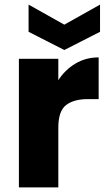

<svg xmlns="http://www.w3.org/2000/svg" viewBox="-20 -813 468 833"><path d="M62 -558H233V-465Q262 -510 307 -537Q352 -564 408 -564V-383H361Q300 -383 266.5 -357Q233 -331 233 -259V0H62ZM414 -793V-675L259 -596L104 -675V-793L259 -706Z"/></svg>

Font: Poppins
Style: Bold
Weight: 700
Designer: Ninad Kale (Devanagari), Jonny Pinhorn (Latin)
Version: Version 5.002